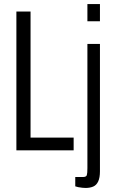

<svg xmlns="http://www.w3.org/2000/svg" viewBox="-20 -743 564 949"><path d="M61 0V-686H131V-63H344V0ZM412 -638V-723H474V-638ZM403 186Q397 186 386.5 185Q376 184 366.5 182Q357 180 352 178V132H389Q406 132 409 123Q412 114 412 88V-526H474V104Q474 135 465.5 153.5Q457 172 441 179Q425 186 403 186Z"/></svg>

Font: Archivo ExtraCondensed Light
Style: Regular
Weight: 300
Width: 2
Designer: Hector Gatti
Foundry: Omnibus-Type
Version: Version 2.001